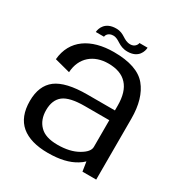

<svg xmlns="http://www.w3.org/2000/svg" viewBox="-166 -831 914 962"><g transform="rotate(30 290.5 -350.0)"><path d="M442.5 0H522V-352.5C522 -430 504.5 -490.5 469 -533.5C433.5 -576.5 370.5 -598 280.5 -598C147 -598 55.5 -537.5 45.5 -421.5L135 -398C140 -485.5 201.5 -534.5 284.5 -534.5C333 -534.5 369 -521.5 393.5 -494.5C418 -468 430 -428 430 -374.5V-347H270.5C187.5 -347 128 -333 91.5 -305.5C55.5 -278 37 -234.5 37 -175.5C37 -114 55 -69 90.5 -39C126 -9.5 177.5 5.5 245 5.5C312 5.5 365 -7 404 -31.5C416 -38.5 426 -46.5 434 -54.5ZM430 -136C430 -116.5 414.5 -98 383.5 -80.5C353 -63 314 -54 266.5 -54C219.5 -54 185 -65 163.5 -87.5C141.5 -109.5 130.5 -139.5 130.5 -176.5C130.5 -216 142.5 -244.5 166 -263C190 -281.5 230.5 -290.5 288 -290.5H430ZM336.5 -633.5C401 -633.5 414 -681 414.5 -701H367.5C366.5 -690 355 -672 331 -672C289.5 -672 280 -706 231 -706C167 -706 152 -661.5 150.5 -639.5H198C198.5 -650.5 209.5 -668 236 -668C271 -668 284 -633.5 336.5 -633.5Z"/></g></svg>

Font: Anybody
Style: Regular
Weight: 400
Designer: Tyler Finck
Foundry: Etcetera Type Company
Version: Version 1.110